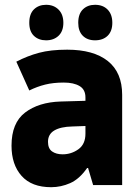

<svg xmlns="http://www.w3.org/2000/svg" viewBox="-20 -771 570 800"><path d="M193 9Q112 9 70 -38Q28 -85 28 -164Q28 -259 84.5 -302Q141 -345 232 -348L336 -351V-365Q336 -398 311.5 -412.5Q287 -427 246 -427Q202 -427 168 -418.5Q134 -410 102 -394L48 -514Q94 -538 142.5 -551Q191 -564 260 -564Q370 -564 429.5 -516.5Q489 -469 489 -376V0H368L347 -71H343Q311 -25 272.5 -8Q234 9 193 9ZM241 -128Q277 -128 306.5 -149Q336 -170 336 -214V-246L281 -244Q233 -243 206.5 -227.5Q180 -212 180 -180Q180 -152 197 -140Q214 -128 241 -128ZM376 -603Q344 -603 325 -622Q306 -641 306 -676Q306 -713 325.5 -732Q345 -751 376 -751Q409 -751 428.5 -731Q448 -711 448 -676Q448 -641 428.5 -622Q409 -603 376 -603ZM172 -603Q141 -603 121.5 -621.5Q102 -640 102 -676Q102 -713 121.5 -732Q141 -751 172 -751Q204 -751 224 -731Q244 -711 244 -676Q244 -641 224 -622Q204 -603 172 -603Z"/></svg>

Font: Noto Sans Mono Condensed Black
Style: Regular
Weight: 900
Width: 3
Designer: Monotype Design Team
Foundry: Monotype Imaging Inc.
Version: Version 2.014